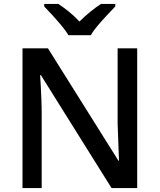

<svg xmlns="http://www.w3.org/2000/svg" viewBox="-20 -961 816 981"><path d="M681 0H550L189 -577H185Q187 -551 188.5 -519Q190 -487 191.5 -452Q193 -417 193 -380V0H95V-714H225L585 -140H588Q587 -161 586 -193Q585 -225 583.5 -261.5Q582 -298 581 -330V-714H681ZM330 -781Q316 -804 294 -830.5Q272 -857 248 -883Q224 -909 206 -928V-941H278Q304 -924 332.5 -901Q361 -878 386 -851Q413 -878 441.5 -901Q470 -924 496 -941H569V-928Q551 -909 526.5 -883Q502 -857 479.5 -830.5Q457 -804 444 -781Z"/></svg>

Font: Noto Sans Thai Medium
Style: Regular
Weight: 500
Designer: Monotype Design Team
Foundry: Monotype Imaging Inc.
Version: Version 2.001